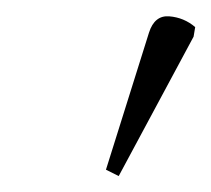

<svg xmlns="http://www.w3.org/2000/svg" viewBox="-20 -826 265 241"><path d="M129 -605 113 -613 167 -785Q174 -807 192.5 -805.5Q211 -804 225 -792L223 -780Z"/></svg>

Font: Noto Serif ExtraCondensed ExtraLight
Style: Italic
Weight: 200
Width: 2
Italic angle: -12°
Designer: Monotype Design Team
Foundry: Monotype Imaging Inc.
Version: Version 2.014; ttfautohint (v1.8.4.7-5d5b)